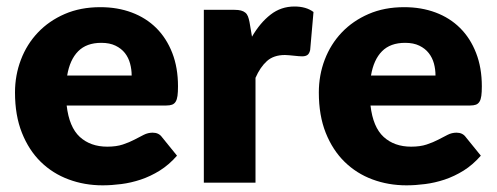

<svg xmlns="http://www.w3.org/2000/svg" viewBox="-20 -548 1490 576"><path d="M281 -526.5Q332.5 -526.5 375.2 -510.5Q418 -494.5 448.8 -464Q479.5 -433.5 496.8 -389.2Q514 -345 514 -289Q514 -271.5 512.5 -260.5Q511 -249.5 507 -243Q503 -236.5 496.2 -234Q489.5 -231.5 479 -231.5H180Q187.5 -166.5 219.5 -137.2Q251.5 -108 302 -108Q329 -108 348.5 -114.5Q368 -121 383.2 -129Q398.5 -137 411.2 -143.5Q424 -150 438 -150Q456.5 -150 466 -136.5L511 -81Q487 -53.5 459.2 -36.2Q431.5 -19 402.2 -9.2Q373 0.5 343.8 4.2Q314.5 8 288 8Q233.5 8 185.8 -9.8Q138 -27.5 102.2 -62.5Q66.5 -97.5 45.8 -149.5Q25 -201.5 25 -270.5Q25 -322.5 42.8 -369Q60.5 -415.5 93.8 -450.5Q127 -485.5 174.2 -506Q221.5 -526.5 281 -526.5ZM284 -419.5Q239.5 -419.5 214.5 -394.2Q189.5 -369 181.5 -321.5H375Q375 -340 370.2 -357.5Q365.5 -375 354.8 -388.8Q344 -402.5 326.5 -411Q309 -419.5 284 -419.5Z M591.5 0V-518.5H683.5Q695 -518.5 702.8 -516.5Q710.5 -514.5 715.8 -510.2Q721 -506 723.8 -499Q726.5 -492 728.5 -482L736 -438Q760.5 -480 791.8 -504.2Q823 -528.5 863.5 -528.5Q898.5 -528.5 920.5 -512L910.5 -398Q908 -387 902.2 -383Q896.5 -379 886.5 -379Q882.5 -379 876 -379.5Q869.5 -380 862.5 -380.8Q855.5 -381.5 848.2 -382.2Q841 -383 835 -383Q801 -383 780.8 -364.8Q760.5 -346.5 746.5 -314.5V0Z M1192.5 -526.5Q1244 -526.5 1286.8 -510.5Q1329.5 -494.5 1360.2 -464Q1391 -433.5 1408.2 -389.2Q1425.5 -345 1425.5 -289Q1425.5 -271.5 1424 -260.5Q1422.5 -249.5 1418.5 -243Q1414.5 -236.5 1407.8 -234Q1401 -231.5 1390.5 -231.5H1091.5Q1099 -166.5 1131 -137.2Q1163 -108 1213.5 -108Q1240.5 -108 1260 -114.5Q1279.5 -121 1294.8 -129Q1310 -137 1322.8 -143.5Q1335.5 -150 1349.5 -150Q1368 -150 1377.5 -136.5L1422.5 -81Q1398.5 -53.5 1370.8 -36.2Q1343 -19 1313.8 -9.2Q1284.5 0.5 1255.2 4.2Q1226 8 1199.5 8Q1145 8 1097.2 -9.8Q1049.5 -27.5 1013.8 -62.5Q978 -97.5 957.2 -149.5Q936.5 -201.5 936.5 -270.5Q936.5 -322.5 954.2 -369Q972 -415.5 1005.2 -450.5Q1038.5 -485.5 1085.8 -506Q1133 -526.5 1192.5 -526.5ZM1195.5 -419.5Q1151 -419.5 1126 -394.2Q1101 -369 1093 -321.5H1286.5Q1286.5 -340 1281.8 -357.5Q1277 -375 1266.2 -388.8Q1255.5 -402.5 1238 -411Q1220.5 -419.5 1195.5 -419.5Z"/></svg>

Font: Lato Black
Style: Regular
Weight: 900
Designer: Lukasz Dziedzic
Foundry: tyPoland Lukasz Dziedzic
Version: Version 2.007; 2014-02-27